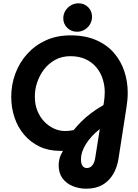

<svg xmlns="http://www.w3.org/2000/svg" viewBox="-20 -926 834 1162"><path d="M502 216Q459 216 420.5 200.5Q382 185 358.5 153.5Q335 122 335 74Q335 54 340.5 33Q346 12 361 -13Q357 -13 352.5 -13Q348 -13 343 -13Q274 -13 219.5 -39Q165 -65 126.5 -110Q88 -155 68 -214.5Q48 -274 48 -340Q48 -414 73 -481Q98 -548 145 -600Q192 -652 258 -682Q324 -712 407 -712Q496 -712 561.5 -683.5Q627 -655 669.5 -606Q712 -557 732.5 -494.5Q753 -432 753 -365Q753 -343 751 -321.5Q749 -300 746 -280L698 29Q690 85 665.5 127Q641 169 600.5 192.5Q560 216 502 216ZM505 91Q526 91 539 74.5Q552 58 556 31L584 -145Q557 -124 536 -101Q515 -78 500 -54Q485 -30 477.5 -7Q470 16 470 37Q470 66 480 78.5Q490 91 505 91ZM374 -133Q387 -133 400 -134.5Q413 -136 426 -139Q447 -165 473 -191Q499 -217 532.5 -242Q566 -267 606 -290L609 -307Q611 -321 612.5 -337.5Q614 -354 614 -367Q614 -409 601.5 -448Q589 -487 563.5 -518Q538 -549 498.5 -567.5Q459 -586 406 -586Q354 -586 313.5 -563.5Q273 -541 245.5 -504.5Q218 -468 204 -424.5Q190 -381 191 -339Q191 -293 206.5 -255Q222 -217 248 -190Q274 -163 306.5 -148Q339 -133 374 -133ZM446 -734Q410 -734 386.5 -758Q363 -782 363 -815Q363 -840 375.5 -860.5Q388 -881 409 -893.5Q430 -906 455 -906Q490 -906 513.5 -882.5Q537 -859 537 -824Q537 -800 525 -779.5Q513 -759 492.5 -746.5Q472 -734 446 -734Z"/></svg>

Font: MuseoModerno Thin SemiBold
Style: Italic
Weight: 600
Italic angle: -9°
Version: Version 1.003